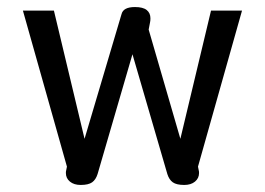

<svg xmlns="http://www.w3.org/2000/svg" viewBox="-20 -515 752 545"><path d="M167 -24Q167 -29 168 -32L170 -42L45 -485H133L220 -121L325 -475Q330 -495 363 -495Q386 -495 396.5 -486.5Q407 -478 407 -463Q407 -456 406 -452L402 -431L492 -121L579 -485H667L542 -42L544 -32Q545 -29 545 -24Q545 -9 533.5 0.5Q522 10 503 10Q481 10 470.5 2.5Q460 -5 455 -21L356 -361L257 -21Q252 -5 241.5 2.5Q231 10 209 10Q190 10 178.5 0.5Q167 -9 167 -24Z"/></svg>

Font: Niramit
Style: Regular
Weight: 400
Version: Version 1.000; ttfautohint (v1.6)